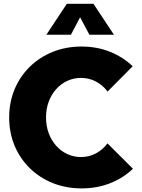

<svg xmlns="http://www.w3.org/2000/svg" viewBox="-20 -997 763 1031"><path d="M693.8 -90.8Q642.1 -41 571.5 -13.2Q501 14.6 418 14.6Q334.5 14.6 263.4 -13.9Q192.4 -42.5 139.9 -94Q87.4 -145.5 58.3 -214.8Q29.3 -284.2 29.3 -366.2Q29.3 -448.2 58.3 -517.6Q87.4 -586.9 139.9 -638.4Q192.4 -689.9 263.4 -718.5Q334.5 -747.1 418 -747.1Q500.5 -747.1 570.6 -719Q640.6 -690.9 692.4 -641.1L557.6 -505.4Q532.2 -539.6 495.4 -559.1Q458.5 -578.6 415 -578.6Q375 -578.6 340.8 -562.5Q306.6 -546.4 281 -517.6Q255.4 -488.8 241.2 -450.2Q227.1 -411.6 227.1 -366.7Q227.1 -321.3 241.2 -282.7Q255.4 -244.1 281 -215.1Q306.6 -186 340.8 -169.9Q375 -153.8 415 -153.8Q458.5 -153.8 495.1 -173.3Q531.7 -192.9 557.1 -227.1ZM591.8 -810.5H460L410.2 -904.3L360.8 -810.5H229L338.9 -976.6H481.9Z"/></svg>

Font: Kumbh Sans Black
Style: Regular
Weight: 900
Version: Version 1.005